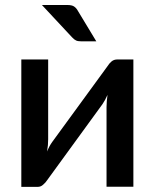

<svg xmlns="http://www.w3.org/2000/svg" viewBox="-20 -748 619 769"><path d="M449.2 -509.8H514.2V0H406.7V-319.3Q406.7 -325.7 407.7 -342.3Q408.7 -356 410.6 -368.2Q407.2 -360.8 400.9 -348.1Q395 -337.4 390.6 -331.1L168.9 -26.4Q163.1 -17.1 152.8 -8.3Q143.6 0.5 130.4 0.5H65.4V-509.8H172.9V-190.4Q172.9 -183.6 171.9 -167Q169.4 -147.5 168.5 -141.1Q176.8 -162.1 189 -179.2L410.6 -482.9Q417.5 -494.1 426.3 -501.5Q436 -509.8 449.2 -509.8ZM147.9 -728H249Q267.6 -728 276.4 -722.2Q286.1 -715.8 292.5 -703.6L365.7 -582.5H304.7Q291.5 -582.5 284.7 -585.9Q276.9 -589.4 268.6 -598.6Z"/></svg>

Font: Lato-SemiBold
Style: Regular
Weight: 500
Designer: Lukasz Dziedzic with Adam Twardoch and Botio Nikoltchev
Foundry: tyPoland Lukasz Dziedzic
Version: ""